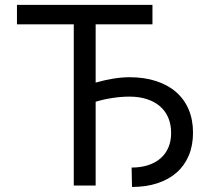

<svg xmlns="http://www.w3.org/2000/svg" viewBox="-20 -747 848 773"><path d="M593.8 -649.1H365.1V-414.4Q400.6 -424.7 435.9 -430.4Q471.2 -436.1 501.4 -436.1Q561.1 -436.1 608.5 -420.6Q655.9 -405.2 688.9 -376.4Q721.9 -347.7 739.5 -306.3Q757.1 -264.9 757.1 -213.1Q757.1 -161.9 740.2 -121.4Q723.4 -81 691.6 -52.7Q659.8 -24.5 614.2 -9.4Q568.5 5.7 511.4 5.7L509.9 -72.4Q546.9 -72.4 576.3 -82Q605.8 -91.6 626.4 -109.6Q647 -127.5 658 -153.4Q669 -179.3 669 -211.6Q669 -245.7 657.5 -272.9Q646 -300.1 624.3 -318.9Q602.6 -337.7 571.6 -347.8Q540.5 -358 501.4 -358Q468 -358 432.9 -352.6Q397.7 -347.3 365.1 -337.4V0H277V-649.1H48.3V-727.3H593.8Z"/></svg>

Font: Interop
Style: Regular
Weight: 400
Designer: Rasmus Andersson, Google, Jang Haemin
Foundry: jhaemin
Version: Version 1.008